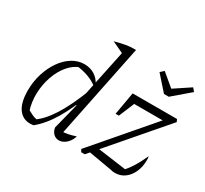

<svg xmlns="http://www.w3.org/2000/svg" viewBox="-152 -985 1302 1217"><g transform="rotate(30 498.5 -376.5)"><path d="M391 -24 379 -52Q406 -53 432.5 -58.5Q459 -64 485 -73Q478 -49 464.5 -31.5Q451 -14 433.5 -4Q416 6 398 6Q375 6 358.5 -9.5Q342 -25 337 -53L385 -242L379 -244L478 -718L536 -735ZM212 3Q145 14 107.5 -31Q70 -76 70 -170Q70 -236 88.5 -294.5Q107 -353 138.5 -398Q170 -443 211.5 -468.5Q253 -494 299 -494Q341 -494 373.5 -474Q406 -454 424 -417L423 -399Q361 -450 256 -461L288 -464Q242 -449 206.5 -407Q171 -365 150.5 -306.5Q130 -248 128 -183Q126 -118 146 -56L123 -79Q147 -64 170 -52.5Q193 -41 221 -36L198 -31Q254 -68 306 -150Q358 -232 408 -362L425 -350Q376 -218 325 -132.5Q274 -47 212 3ZM477 -669 386 -712Q429 -724 464 -730Q499 -736 536 -735ZM507 -760H508V-759ZM559 0 549 -18 951 -486H980L988 -468L585 0ZM780 3 590 -30 631 -76 872 -43 840 -31Q868 -59 893.5 -99.5Q919 -140 942 -192Q944 -186 944.5 -179Q945 -172 945 -165Q945 -116 927.5 -77Q910 -38 879.5 -15.5Q849 7 809 7Q791 7 780 3ZM626 -320 655 -486H719L650 -320ZM676 -433 655 -486H980L925 -433ZM829 -582 735 -688 760 -711 852 -634 968 -711 988 -688 864 -582Z"/></g></svg>

Font: Piazzolla 8pt ExtraLight
Style: Italic
Weight: 250
Italic angle: -11.3°
Designer: Juan Pablo del Peral
Foundry: Huerta Tipografica
Version: Version 2.001